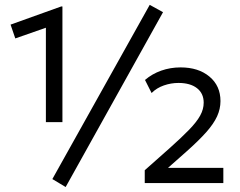

<svg xmlns="http://www.w3.org/2000/svg" viewBox="-20 -736 966 772"><path d="M164.5 -245V-624.5L41.5 -581.5L22.5 -637L226 -710H231V-245ZM562 0V-51.5L664 -142Q711 -184 741 -215Q771 -246 785 -271.5Q799 -297 799 -323Q799 -360.5 772 -381.5Q745 -402.5 697.5 -402.5Q667.5 -402.5 638.8 -392.5Q610 -382.5 589.5 -362L563 -414.5Q591.5 -439 628.2 -452Q665 -465 706 -465Q778 -465 822.2 -428Q866.5 -391 866.5 -329.5Q866.5 -298 852.8 -268Q839 -238 808.8 -204Q778.5 -170 729.5 -126.5L655.5 -61H878V0ZM244 16 190.5 -16 582 -716.5 635.5 -687Z"/></svg>

Font: Geologica Cursive Light
Style: Regular
Weight: 300
Designer: Sindre Bremnes, Frode Helland
Foundry: Monokrom Skriftforlag AS
Version: Version 1.010;gftools[0.9.28]